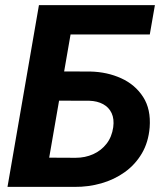

<svg xmlns="http://www.w3.org/2000/svg" viewBox="-20 -731 651 751"><path d="M585.9 -710.9 565.9 -596.2H255.4L151.9 0H9.8L132.8 -710.9ZM180.2 -451.7 333.5 -451.2Q399.4 -449.7 454.1 -424.8Q508.8 -399.9 539.8 -351.8Q570.8 -303.7 565.4 -232.4Q560.5 -174.3 534.7 -130.6Q508.8 -86.9 467.8 -57.6Q426.8 -28.3 376.2 -13.9Q325.7 0.5 271.5 0H9.3L132.3 -710.9H275.9L172.4 -114.3L275.9 -113.8Q313 -113.8 344.5 -127.9Q376 -142.1 396.7 -168.7Q417.5 -195.3 422.9 -233.4Q427.2 -265.6 416.7 -288.3Q406.2 -311 383.5 -323.5Q360.8 -335.9 329.6 -336.9L160.6 -337.4Z"/></svg>

Font: Roboto
Style: Bold Italic
Weight: 700
Italic angle: -12°
Designer: Christian Robertson
Foundry: Google
Version: Version 3.0